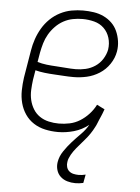

<svg xmlns="http://www.w3.org/2000/svg" viewBox="-53 -570 607 835"><g transform="rotate(5 250.0 -152.5)"><path d="M307 223Q289 223 272 218Q255 213 242.5 201.5Q230 190 225 173Q220 156 223 138Q227 113 242.5 90Q258 67 276 47Q294 27 313.5 7.5Q333 -12 346 -35Q317 -12 282 -2Q247 8 213 8Q184 8 156.5 2Q129 -4 106.5 -18.5Q84 -33 69 -55Q54 -77 47 -103.5Q40 -130 40.5 -158.5Q41 -187 45 -215L65 -335Q69 -360 77.5 -385Q86 -410 99.5 -433Q113 -456 132.5 -475Q152 -494 176.5 -506.5Q201 -519 226.5 -523.5Q252 -528 276 -528Q300 -528 323 -524.5Q346 -521 366 -511.5Q386 -502 401.5 -487Q417 -472 426 -452Q435 -432 438.5 -409Q442 -386 438 -363Q433 -334 415.5 -308Q398 -282 372 -265.5Q346 -249 317 -242.5Q288 -236 259 -236Q238 -236 216.5 -237.5Q195 -239 174.5 -240Q154 -241 132.5 -243.5Q111 -246 92 -251L85 -209Q82 -187 81 -164Q80 -141 85 -120Q90 -99 101 -81Q112 -63 129.5 -51Q147 -39 169 -34Q191 -29 213 -29Q237 -29 260.5 -34Q284 -39 305 -52Q326 -65 343.5 -84Q361 -103 372 -125L406 -108Q400 -92 398.5 -88Q397 -84 393.5 -76Q390 -68 386.5 -60Q383 -52 380 -44Q377 -36 372.5 -28Q368 -20 364 -12.5Q360 -5 354.5 2.5Q349 10 344 17Q339 24 332.5 31Q326 38 320.5 45Q315 52 309 58.5Q303 65 297.5 72Q292 79 286.5 86.5Q281 94 277 101.5Q273 109 269.5 117Q266 125 265 134Q263 145 266 156Q269 167 277 174Q285 181 296 183.5Q307 186 318 186Q326 186 333.5 185Q341 184 349 182L342 219Q333 221 324.5 222Q316 223 307 223ZM266 -271Q287 -271 309 -276Q331 -281 350.5 -294Q370 -307 382.5 -327Q395 -347 399 -368Q403 -395 395.5 -419.5Q388 -444 370.5 -461Q353 -478 328 -484.5Q303 -491 277 -491Q256 -491 235 -487Q214 -483 194.5 -472.5Q175 -462 159 -445.5Q143 -429 132 -410Q121 -391 115 -370.5Q109 -350 105 -329L98 -288Q117 -282 138.5 -279.5Q160 -277 181 -276Q202 -275 223.5 -273Q245 -271 266 -271Z"/></g></svg>

Font: Iosevka Curly Slab Extralight
Style: Italic
Weight: 200
Italic angle: -9°
Monospace: yes
Designer: Belleve Invis
Foundry: Belleve Invis
Version: Version 22.1.2; ttfautohint (v1.8.4)